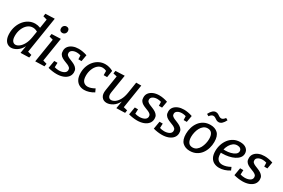

<svg xmlns="http://www.w3.org/2000/svg" viewBox="107 -1983 4721 3202"><g transform="rotate(30 2468.0 -382.0)"><path d="M178 10Q140 10 107.5 -10.5Q75 -31 55.5 -75Q36 -119 36 -188Q36 -260 58.5 -324Q81 -388 121 -436.5Q161 -485 215 -513Q269 -541 333 -541Q357 -541 382 -536Q407 -531 433 -521L460 -694L385 -715L393 -768L570 -774L460 -76L534 -56L525 -1L360 4L384 -138Q344 -63 287 -26.5Q230 10 178 10ZM216 -70Q250 -70 287.5 -98Q325 -126 356 -181.5Q387 -237 401 -321L420 -439Q375 -465 331 -465Q274 -465 230 -427.5Q186 -390 161 -329.5Q136 -269 136 -199Q136 -131 159 -100.5Q182 -70 216 -70Z M643 4 716 -454 643 -474 651 -527 826 -534 753 -75 827 -54 818 -1ZM795 -631Q768 -631 753.5 -646.5Q739 -662 739 -689Q739 -720 758.5 -740.5Q778 -761 808 -761Q834 -761 849 -745.5Q864 -730 864 -703Q864 -672 844.5 -651.5Q825 -631 795 -631Z M1053 10Q1015 10 972.5 4Q930 -2 890 -13L915 -160H977L974 -74Q994 -68 1014.5 -64.5Q1035 -61 1058 -61Q1115 -61 1155 -83Q1195 -105 1195 -146Q1196 -173 1178.5 -190Q1161 -207 1133.5 -219Q1106 -231 1075 -242.5Q1044 -254 1016 -270.5Q988 -287 971 -313.5Q954 -340 955 -381Q955 -431 984 -466.5Q1013 -502 1061 -521Q1109 -540 1170 -540Q1246 -540 1332 -511L1310 -385H1249L1246 -459Q1227 -465 1208 -468Q1189 -471 1172 -471Q1121 -471 1087 -450Q1053 -429 1053 -394Q1052 -368 1069.5 -351.5Q1087 -335 1115 -323Q1143 -311 1174.5 -298.5Q1206 -286 1233.5 -268.5Q1261 -251 1278.5 -225Q1296 -199 1295 -158Q1294 -106 1262.5 -68Q1231 -30 1176.5 -10Q1122 10 1053 10Z M1586 10Q1532 10 1488.5 -13.5Q1445 -37 1419.5 -85.5Q1394 -134 1394 -210Q1394 -280 1416.5 -340.5Q1439 -401 1478.5 -445.5Q1518 -490 1570.5 -515Q1623 -540 1683 -540Q1719 -540 1757.5 -530Q1796 -520 1834 -499L1813 -367H1747L1746 -449Q1708 -467 1673 -467Q1619 -467 1579 -431Q1539 -395 1516.5 -337.5Q1494 -280 1494 -215Q1494 -135 1526 -100.5Q1558 -66 1608 -66Q1637 -66 1671 -77Q1705 -88 1741 -109L1769 -48Q1723 -19 1675.5 -4.5Q1628 10 1586 10Z M2020 10Q1956 11 1921 -36Q1886 -83 1900 -168L1945 -457L1873 -474L1882 -527L2056 -534L2001 -190Q1991 -131 2007.5 -100Q2024 -69 2061 -69Q2095 -69 2133 -95.5Q2171 -122 2201.5 -176.5Q2232 -231 2246 -317L2279 -530H2377L2305 -72L2379 -54L2371 -1L2205 4L2229 -137Q2187 -60 2130 -25.5Q2073 9 2020 10Z M2604 10Q2566 10 2523.5 4Q2481 -2 2441 -13L2466 -160H2528L2525 -74Q2545 -68 2565.5 -64.5Q2586 -61 2609 -61Q2666 -61 2706 -83Q2746 -105 2746 -146Q2747 -173 2729.5 -190Q2712 -207 2684.5 -219Q2657 -231 2626 -242.5Q2595 -254 2567 -270.5Q2539 -287 2522 -313.5Q2505 -340 2506 -381Q2506 -431 2535 -466.5Q2564 -502 2612 -521Q2660 -540 2721 -540Q2797 -540 2883 -511L2861 -385H2800L2797 -459Q2778 -465 2759 -468Q2740 -471 2723 -471Q2672 -471 2638 -450Q2604 -429 2604 -394Q2603 -368 2620.5 -351.5Q2638 -335 2666 -323Q2694 -311 2725.5 -298.5Q2757 -286 2784.5 -268.5Q2812 -251 2829.5 -225Q2847 -199 2846 -158Q2845 -106 2813.5 -68Q2782 -30 2727.5 -10Q2673 10 2604 10Z M3080 10Q3042 10 2999.5 4Q2957 -2 2917 -13L2942 -160H3004L3001 -74Q3021 -68 3041.5 -64.5Q3062 -61 3085 -61Q3142 -61 3182 -83Q3222 -105 3222 -146Q3223 -173 3205.5 -190Q3188 -207 3160.5 -219Q3133 -231 3102 -242.5Q3071 -254 3043 -270.5Q3015 -287 2998 -313.5Q2981 -340 2982 -381Q2982 -431 3011 -466.5Q3040 -502 3088 -521Q3136 -540 3197 -540Q3273 -540 3359 -511L3337 -385H3276L3273 -459Q3254 -465 3235 -468Q3216 -471 3199 -471Q3148 -471 3114 -450Q3080 -429 3080 -394Q3079 -368 3096.5 -351.5Q3114 -335 3142 -323Q3170 -311 3201.5 -298.5Q3233 -286 3260.5 -268.5Q3288 -251 3305.5 -225Q3323 -199 3322 -158Q3321 -106 3289.5 -68Q3258 -30 3203.5 -10Q3149 10 3080 10Z M3709 -540Q3796 -540 3849.5 -489.5Q3903 -439 3903 -324Q3903 -262 3885.5 -202.5Q3868 -143 3832.5 -95Q3797 -47 3743 -18.5Q3689 10 3617 10Q3532 10 3478 -40.5Q3424 -91 3424 -206Q3424 -268 3441.5 -327.5Q3459 -387 3494.5 -435Q3530 -483 3583.5 -511.5Q3637 -540 3709 -540ZM3696 -467Q3651 -467 3618.5 -442Q3586 -417 3565 -377.5Q3544 -338 3534 -292.5Q3524 -247 3524 -207Q3524 -139 3550.5 -101Q3577 -63 3631 -63Q3675 -63 3707.5 -88Q3740 -113 3761 -152.5Q3782 -192 3792.5 -237.5Q3803 -283 3803 -324Q3803 -392 3776.5 -429.5Q3750 -467 3696 -467ZM3797 -646Q3770 -646 3750 -658.5Q3730 -671 3712 -683Q3694 -695 3672 -695Q3637 -695 3602 -647L3563 -670Q3614 -771 3678 -771Q3705 -771 3725 -758.5Q3745 -746 3763.5 -734Q3782 -722 3804 -722Q3838 -722 3873 -770L3912 -748Q3862 -646 3797 -646Z M4184 10Q4130 10 4086 -12Q4042 -34 4016.5 -81Q3991 -128 3991 -204Q3991 -268 4010.5 -328Q4030 -388 4067 -436Q4104 -484 4157.5 -512Q4211 -540 4279 -540Q4356 -540 4399 -504.5Q4442 -469 4442 -412Q4442 -366 4414 -331Q4386 -296 4338.5 -272Q4291 -248 4232 -236Q4173 -224 4111 -224Q4105 -224 4098.5 -224Q4092 -224 4086 -225Q4086 -215 4086 -206Q4086 -130 4118 -96Q4150 -62 4204 -62Q4275 -62 4358 -108L4382 -52Q4283 10 4184 10ZM4265 -468Q4222 -468 4188.5 -444Q4155 -420 4131.5 -380Q4108 -340 4097 -293Q4113 -292 4131 -292Q4182 -292 4231.5 -304.5Q4281 -317 4314 -341.5Q4347 -366 4347 -403Q4347 -432 4325 -450Q4303 -468 4265 -468Z M4632 10Q4594 10 4551.5 4Q4509 -2 4469 -13L4494 -160H4556L4553 -74Q4573 -68 4593.5 -64.5Q4614 -61 4637 -61Q4694 -61 4734 -83Q4774 -105 4774 -146Q4775 -173 4757.5 -190Q4740 -207 4712.5 -219Q4685 -231 4654 -242.5Q4623 -254 4595 -270.5Q4567 -287 4550 -313.5Q4533 -340 4534 -381Q4534 -431 4563 -466.5Q4592 -502 4640 -521Q4688 -540 4749 -540Q4825 -540 4911 -511L4889 -385H4828L4825 -459Q4806 -465 4787 -468Q4768 -471 4751 -471Q4700 -471 4666 -450Q4632 -429 4632 -394Q4631 -368 4648.5 -351.5Q4666 -335 4694 -323Q4722 -311 4753.5 -298.5Q4785 -286 4812.5 -268.5Q4840 -251 4857.5 -225Q4875 -199 4874 -158Q4873 -106 4841.5 -68Q4810 -30 4755.5 -10Q4701 10 4632 10Z"/></g></svg>

Font: Bitter Medium
Style: Italic
Weight: 500
Italic angle: -9°
Designer: Sol Matas, and Bitter project Authors
Foundry: Sol Matas
Version: Version 2.001